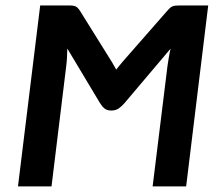

<svg xmlns="http://www.w3.org/2000/svg" viewBox="-20 -668 766 688"><path d="M380.9 -445.8Q385.3 -438 389.2 -431.4Q393.1 -424.8 396.5 -418.5Q401.9 -425.3 407.2 -432.1Q412.6 -439 419.4 -446.8L578.1 -627.9Q583.5 -634.3 587.9 -638.4Q592.3 -642.6 597.2 -644.8Q602.1 -647 607.7 -647.7Q613.3 -648.4 621.6 -648.4H726.1L647 0H526.9L580.1 -431.2Q582 -444.8 584.7 -460.9Q587.4 -477.1 591.3 -493.7L426.8 -299.3Q416.5 -287.1 405.5 -279.5Q394.5 -272 379.9 -272H377.4Q363.3 -272 354.2 -279.5Q345.2 -287.1 337.9 -299.3L221.2 -494.1Q220.7 -477.5 220 -461.4Q219.2 -445.3 217.3 -431.2L164.6 0H44.4L124 -648.4H229Q244.6 -648.4 252 -644.5Q259.3 -640.6 267.1 -628.4L380.9 -445.8Z"/></svg>

Font: Carlito
Style: Bold Italic
Weight: 700
Italic angle: -7°
Designer: Lukasz Dziedzic
Foundry: tyPoland Lukasz Dziedzic
Version: Version 1.104